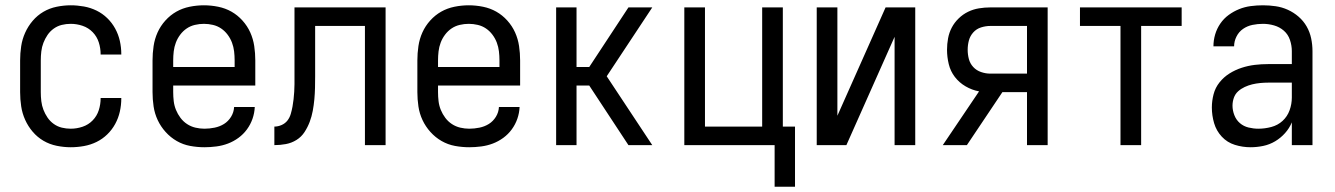

<svg xmlns="http://www.w3.org/2000/svg" viewBox="-20 -548 5040 725"><path d="M247 8Q221 8 194 2.5Q167 -3 144 -16.5Q121 -30 103.5 -50.5Q86 -71 75 -95.5Q64 -120 60 -146.5Q56 -173 56 -200V-320Q56 -347 60 -373.5Q64 -400 75 -424.5Q86 -449 103.5 -469.5Q121 -490 144 -503.5Q167 -517 194 -522.5Q221 -528 247 -528Q272 -528 297 -523.5Q322 -519 344.5 -508Q367 -497 385 -479.5Q403 -462 415 -440Q427 -418 432.5 -393.5Q438 -369 438 -344V-342H360V-343Q360 -366 353 -388Q346 -410 330 -426.5Q314 -443 292 -450.5Q270 -458 247 -458Q230 -458 213.5 -454Q197 -450 183 -440Q169 -430 159.5 -416Q150 -402 144 -386.5Q138 -371 136 -354Q134 -337 134 -320V-200Q134 -183 136 -166Q138 -149 144 -133.5Q150 -118 159.5 -104Q169 -90 183 -80Q197 -70 213.5 -66Q230 -62 247 -62Q270 -62 292 -69.5Q314 -77 330 -93.5Q346 -110 353 -132Q360 -154 360 -177V-178H438V-176Q438 -151 432.5 -126.5Q427 -102 415 -80Q403 -58 385 -40.5Q367 -23 344.5 -12Q322 -1 297 3.5Q272 8 247 8Z M752 8Q725 8 698 3Q671 -2 647.5 -15.5Q624 -29 605.5 -49.5Q587 -70 575.5 -94.5Q564 -119 560 -146Q556 -173 556 -200V-320Q556 -347 560 -374Q564 -401 575 -425.5Q586 -450 604.5 -470.5Q623 -491 646 -504Q669 -517 696 -522.5Q723 -528 750 -528Q777 -528 804 -522.5Q831 -517 854 -504Q877 -491 895.5 -470.5Q914 -450 925 -425.5Q936 -401 940 -374Q944 -347 944 -320V-225H634V-200Q634 -183 636 -166Q638 -149 644.5 -133Q651 -117 661.5 -103Q672 -89 686.5 -79.5Q701 -70 718 -66Q735 -62 752 -62Q771 -62 790.5 -66Q810 -70 826 -80Q842 -90 852.5 -107Q863 -124 864 -144H942Q941 -121 933.5 -99.5Q926 -78 912.5 -59.5Q899 -41 880.5 -27.5Q862 -14 841 -6Q820 2 797 5Q774 8 752 8ZM866 -295V-320Q866 -337 864 -354Q862 -371 856 -387Q850 -403 839.5 -417Q829 -431 815 -440.5Q801 -450 784 -454Q767 -458 750 -458Q733 -458 716 -454Q699 -450 685 -440.5Q671 -431 660.5 -417Q650 -403 644 -387Q638 -371 636 -354Q634 -337 634 -320V-295Z M1016 0V-70Q1030 -70 1043.5 -76Q1057 -82 1065.5 -93Q1074 -104 1078 -118Q1082 -132 1084.5 -145.5Q1087 -159 1088.5 -173Q1090 -187 1091 -201.5Q1092 -216 1092 -230Q1092 -244 1092 -258V-520H1436V0H1358V-450H1170V-260Q1170 -238 1169.5 -216.5Q1169 -195 1167 -173Q1165 -151 1161 -129.5Q1157 -108 1149.5 -88Q1142 -68 1130 -49.5Q1118 -31 1099.5 -19.5Q1081 -8 1059.5 -4Q1038 0 1016 0Z M1752 8Q1725 8 1698 3Q1671 -2 1647.5 -15.5Q1624 -29 1605.5 -49.5Q1587 -70 1575.5 -94.5Q1564 -119 1560 -146Q1556 -173 1556 -200V-320Q1556 -347 1560 -374Q1564 -401 1575 -425.5Q1586 -450 1604.5 -470.5Q1623 -491 1646 -504Q1669 -517 1696 -522.5Q1723 -528 1750 -528Q1777 -528 1804 -522.5Q1831 -517 1854 -504Q1877 -491 1895.5 -470.5Q1914 -450 1925 -425.5Q1936 -401 1940 -374Q1944 -347 1944 -320V-225H1634V-200Q1634 -183 1636 -166Q1638 -149 1644.5 -133Q1651 -117 1661.5 -103Q1672 -89 1686.5 -79.5Q1701 -70 1718 -66Q1735 -62 1752 -62Q1771 -62 1790.5 -66Q1810 -70 1826 -80Q1842 -90 1852.5 -107Q1863 -124 1864 -144H1942Q1941 -121 1933.5 -99.5Q1926 -78 1912.5 -59.5Q1899 -41 1880.5 -27.5Q1862 -14 1841 -6Q1820 2 1797 5Q1774 8 1752 8ZM1866 -295V-320Q1866 -337 1864 -354Q1862 -371 1856 -387Q1850 -403 1839.5 -417Q1829 -431 1815 -440.5Q1801 -450 1784 -454Q1767 -458 1750 -458Q1733 -458 1716 -454Q1699 -450 1685 -440.5Q1671 -431 1660.5 -417Q1650 -403 1644 -387Q1638 -371 1636 -354Q1634 -337 1634 -320V-295Z M2080 0V-520H2157V-295H2205L2353 -520H2443L2271 -260L2443 0H2353L2205 -225H2157V0Z M2905 157V0H2564V-520H2642V-70H2858V-520H2936V-70H2982V157Z M3064 0V-520H3142V-111L3324 -520H3436V0H3358V-409L3176 0Z M3540 0 3677 -203Q3650 -208 3626 -222Q3602 -236 3585.5 -257.5Q3569 -279 3562.5 -306Q3556 -333 3556 -360Q3556 -382 3560 -403.5Q3564 -425 3574 -444Q3584 -463 3600 -478.5Q3616 -494 3635.5 -503.5Q3655 -513 3676.5 -516.5Q3698 -520 3719 -520H3936V0H3858V-200H3765L3631 0ZM3858 -270V-450H3719Q3702 -450 3684.5 -444.5Q3667 -439 3655 -425.5Q3643 -412 3638.5 -395Q3634 -378 3634 -360Q3634 -342 3638.5 -325Q3643 -308 3655 -295Q3667 -282 3684.5 -276Q3702 -270 3719 -270Z M4211 0V-450H4058V-520H4442V-450H4289V0Z M4702 8Q4672 8 4643 -1Q4614 -10 4593.5 -32Q4573 -54 4564.5 -83Q4556 -112 4556 -142Q4556 -167 4562.5 -192Q4569 -217 4585 -237Q4601 -257 4622.5 -270.5Q4644 -284 4668.5 -292Q4693 -300 4718 -303Q4743 -306 4769 -306H4858V-355Q4858 -376 4851 -397Q4844 -418 4828 -432Q4812 -446 4791 -452Q4770 -458 4749 -458Q4729 -458 4709.5 -454Q4690 -450 4674 -439Q4658 -428 4649 -410Q4640 -392 4640 -373H4562Q4562 -396 4568.5 -418Q4575 -440 4588 -459Q4601 -478 4619.5 -491.5Q4638 -505 4659 -513.5Q4680 -522 4703 -525Q4726 -528 4749 -528Q4773 -528 4797 -524.5Q4821 -521 4843 -511Q4865 -501 4883.5 -485Q4902 -469 4914 -448Q4926 -427 4931 -403Q4936 -379 4936 -355V0H4858V-86Q4849 -64 4832.5 -45.5Q4816 -27 4795 -14.5Q4774 -2 4750 3Q4726 8 4702 8ZM4732 -62Q4756 -62 4780.5 -68.5Q4805 -75 4823 -91.5Q4841 -108 4849.5 -131.5Q4858 -155 4858 -180V-236H4769Q4754 -236 4738.5 -234.5Q4723 -233 4708.5 -229.5Q4694 -226 4680 -219.5Q4666 -213 4655 -203Q4644 -193 4639 -178.5Q4634 -164 4634 -149Q4634 -131 4641 -113Q4648 -95 4662 -83Q4676 -71 4694.5 -66.5Q4713 -62 4732 -62Z"/></svg>

Font: Iosevka NFM
Style: Regular
Weight: 400
Monospace: yes
Designer: Belleve Invis
Foundry: Belleve Invis
Version: Version 29.0.4; ttfautohint (v1.8.4);Nerd Fonts 3.3.0